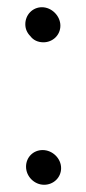

<svg xmlns="http://www.w3.org/2000/svg" viewBox="-20 -511 238 531"><path d="M52 -50C52 -23 75 0 102 0C128 0 149 -20 149 -46C149 -73 125 -96 98 -96C72 -96 52 -76 52 -50ZM50 -444C50 -431 55 -420 64 -411C72 -400 85 -394 100 -394C126 -394 147 -414 147 -440C147 -467 123 -491 96 -491C70 -491 50 -470 50 -444Z"/></svg>

Font: Electronic
Style: ExBlk
Weight: 900
Version: Version 1.011